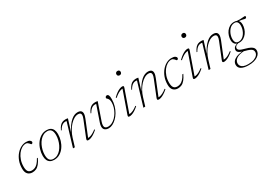

<svg xmlns="http://www.w3.org/2000/svg" viewBox="21 -1768 4310 3072"><g transform="rotate(-30 2176.0 -232.0)"><path d="M283 -443.5Q245.5 -443.5 207.8 -420.8Q170 -398 139.2 -357Q108.5 -316 89.8 -261Q71 -206 71 -142Q71 -77 93 -49.5Q115 -22 158.5 -22Q187.5 -22 214.8 -33.5Q242 -45 268.5 -72.8Q295 -100.5 322.5 -151H340Q311 -89.5 281.8 -54.2Q252.5 -19 220.5 -4.5Q188.5 10 150.5 10Q99.5 10 67 -22.8Q34.5 -55.5 34.5 -125.5Q34.5 -202.5 58.2 -264.8Q82 -327 120.8 -372Q159.5 -417 206 -440.8Q252.5 -464.5 298.5 -464.5Q345 -464.5 366.5 -450Q388 -435.5 388 -416.5Q388 -405 381 -397.5Q374 -390 361.5 -390Q357 -390 350.8 -398.8Q344.5 -407.5 334 -418.5Q324 -429.5 311.8 -436.5Q299.5 -443.5 283 -443.5Z M678.5 -464.5Q721.5 -464.5 750.8 -447.8Q780 -431 794.8 -398.5Q809.5 -366 809.5 -319Q809.5 -259 791.5 -200.5Q773.5 -142 739.8 -94.5Q706 -47 658.8 -18.5Q611.5 10 554 10Q510.5 10 481.2 -7Q452 -24 437.2 -56.5Q422.5 -89 422.5 -135.5Q422.5 -195.5 440.5 -254.2Q458.5 -313 492.5 -360.2Q526.5 -407.5 573.5 -436Q620.5 -464.5 678.5 -464.5ZM552 -10Q592.5 -10 626.5 -28.5Q660.5 -47 688 -78.8Q715.5 -110.5 734.8 -150.8Q754 -191 764.2 -234.5Q774.5 -278 774.5 -320Q774.5 -385.5 750.5 -415Q726.5 -444.5 680 -444.5Q640 -444.5 605.8 -426Q571.5 -407.5 544 -376Q516.5 -344.5 497.2 -304Q478 -263.5 467.8 -220Q457.5 -176.5 457.5 -134.5Q457.5 -69 481.5 -39.5Q505.5 -10 552 -10Z M890 -341 878.5 -344.5Q900 -392 923.2 -417.5Q946.5 -443 973 -452.8Q999.5 -462.5 1029.5 -462.5Q1037.5 -462.5 1045.5 -461.8Q1053.5 -461 1060.8 -459.8Q1068 -458.5 1072.5 -457L999.5 -225H996Q1030.5 -293 1064 -339Q1097.5 -385 1129.8 -412.8Q1162 -440.5 1192.2 -452.5Q1222.5 -464.5 1250.5 -464.5Q1293.5 -464.5 1313 -446.5Q1332.5 -428.5 1332.5 -396.5Q1332.5 -379 1327 -357.5Q1321.5 -336 1311.5 -311.5L1189.5 -10L1178.5 -23.5Q1196.5 -22 1219.5 -25.5Q1242.5 -29 1274 -44.2Q1305.5 -59.5 1348.5 -92.5L1356.5 -81Q1317 -46 1284.8 -26.2Q1252.5 -6.5 1227.8 1.8Q1203 10 1185.5 10Q1164 10 1159.2 0Q1154.5 -10 1164 -33L1280 -321Q1288.5 -342 1292.8 -358.8Q1297 -375.5 1297 -388.5Q1297 -411.5 1283.8 -422.2Q1270.5 -433 1244 -433Q1207 -433 1168.5 -411Q1130 -389 1094 -350Q1058 -311 1029 -260Q1000 -209 982.5 -151L936.5 0H902.5L1032 -429.5Q1028 -431 1021.8 -431.5Q1015.5 -432 1007 -432Q983.5 -432 962.8 -421.2Q942 -410.5 924 -390.2Q906 -370 890 -341Z M1834 -373Q1834 -308.5 1817 -250.8Q1800 -193 1771.8 -145.5Q1743.5 -98 1708 -63.5Q1672.5 -29 1635 -10.2Q1597.5 8.5 1562.5 8.5Q1519.5 8.5 1493 -11.5Q1466.5 -31.5 1466.5 -75Q1466.5 -105 1480.5 -144.5L1579 -429.5Q1575 -431 1568.8 -431.5Q1562.5 -432 1554 -432Q1530.5 -432 1510 -421.2Q1489.5 -410.5 1471.5 -390.2Q1453.5 -370 1437 -341L1426 -344.5Q1442 -380.5 1459 -403.2Q1476 -426 1494.8 -439Q1513.5 -452 1534.2 -457.2Q1555 -462.5 1578.5 -462.5Q1586 -462.5 1594.8 -461.8Q1603.5 -461 1611 -459.8Q1618.5 -458.5 1622.5 -457L1512 -139Q1506 -120.5 1503 -105.5Q1500 -90.5 1500 -78.5Q1500 -47.5 1517.2 -33.2Q1534.5 -19 1565 -19Q1602.5 -19 1637.8 -36.8Q1673 -54.5 1703.5 -85.5Q1734 -116.5 1757.2 -156.2Q1780.5 -196 1793.5 -240.5Q1806.5 -285 1806.5 -329Q1806.5 -358.5 1799.8 -376.2Q1793 -394 1784 -404.5Q1775 -415 1768.2 -420.8Q1761.5 -426.5 1761.5 -431.5Q1761.5 -446.5 1771 -455.5Q1780.5 -464.5 1794 -464.5Q1813.5 -464.5 1823.8 -444.5Q1834 -424.5 1834 -373Z M1924.5 -29.5 2070.5 -444 2083 -431.5Q2064 -433 2040.2 -428Q2016.5 -423 1984.8 -405Q1953 -387 1909.5 -349.5L1900.5 -361Q1941 -401.5 1974.5 -424Q2008 -446.5 2033.8 -455.5Q2059.5 -464.5 2076 -464.5Q2098.5 -464.5 2102 -455.8Q2105.5 -447 2098 -425.5L1951.5 -9.5L1938.5 -23.5Q1956.5 -22 1979.2 -25.2Q2002 -28.5 2033.2 -43.2Q2064.5 -58 2107 -90.5L2115 -79Q2076 -44.5 2044.2 -25Q2012.5 -5.5 1987.8 2.2Q1963 10 1945.5 10Q1924.5 10 1920.5 1.2Q1916.5 -7.5 1924.5 -29.5ZM2095.5 -676.5Q2095.5 -688.5 2100.8 -697.8Q2106 -707 2115.5 -712.2Q2125 -717.5 2137.5 -717.5Q2155.5 -717.5 2165.5 -707.5Q2175.5 -697.5 2175.5 -681Q2175.5 -668.5 2170.5 -659Q2165.5 -649.5 2156 -644.2Q2146.5 -639 2133.5 -639Q2116.5 -639 2106 -649.2Q2095.5 -659.5 2095.5 -676.5Z M2190.5 -341 2179 -344.5Q2200.5 -392 2223.8 -417.5Q2247 -443 2273.5 -452.8Q2300 -462.5 2330 -462.5Q2338 -462.5 2346 -461.8Q2354 -461 2361.2 -459.8Q2368.5 -458.5 2373 -457L2300 -225H2296.5Q2331 -293 2364.5 -339Q2398 -385 2430.2 -412.8Q2462.5 -440.5 2492.8 -452.5Q2523 -464.5 2551 -464.5Q2594 -464.5 2613.5 -446.5Q2633 -428.5 2633 -396.5Q2633 -379 2627.5 -357.5Q2622 -336 2612 -311.5L2490 -10L2479 -23.5Q2497 -22 2520 -25.5Q2543 -29 2574.5 -44.2Q2606 -59.5 2649 -92.5L2657 -81Q2617.5 -46 2585.2 -26.2Q2553 -6.5 2528.2 1.8Q2503.5 10 2486 10Q2464.5 10 2459.8 0Q2455 -10 2464.5 -33L2580.5 -321Q2589 -342 2593.2 -358.8Q2597.5 -375.5 2597.5 -388.5Q2597.5 -411.5 2584.2 -422.2Q2571 -433 2544.5 -433Q2507.5 -433 2469 -411Q2430.5 -389 2394.5 -350Q2358.5 -311 2329.5 -260Q2300.5 -209 2283 -151L2237 0H2203L2332.5 -429.5Q2328.5 -431 2322.2 -431.5Q2316 -432 2307.5 -432Q2284 -432 2263.2 -421.2Q2242.5 -410.5 2224.5 -390.2Q2206.5 -370 2190.5 -341Z M2970.5 -443.5Q2933 -443.5 2895.2 -420.8Q2857.5 -398 2826.8 -357Q2796 -316 2777.2 -261Q2758.5 -206 2758.5 -142Q2758.5 -77 2780.5 -49.5Q2802.5 -22 2846 -22Q2875 -22 2902.2 -33.5Q2929.5 -45 2956 -72.8Q2982.5 -100.5 3010 -151H3027.5Q2998.5 -89.5 2969.2 -54.2Q2940 -19 2908 -4.5Q2876 10 2838 10Q2787 10 2754.5 -22.8Q2722 -55.5 2722 -125.5Q2722 -202.5 2745.8 -264.8Q2769.5 -327 2808.2 -372Q2847 -417 2893.5 -440.8Q2940 -464.5 2986 -464.5Q3032.5 -464.5 3054 -450Q3075.5 -435.5 3075.5 -416.5Q3075.5 -405 3068.5 -397.5Q3061.5 -390 3049 -390Q3044.5 -390 3038.2 -398.8Q3032 -407.5 3021.5 -418.5Q3011.5 -429.5 2999.2 -436.5Q2987 -443.5 2970.5 -443.5Z M3130 -29.5 3276 -444 3288.5 -431.5Q3269.5 -433 3245.8 -428Q3222 -423 3190.2 -405Q3158.5 -387 3115 -349.5L3106 -361Q3146.5 -401.5 3180 -424Q3213.5 -446.5 3239.2 -455.5Q3265 -464.5 3281.5 -464.5Q3304 -464.5 3307.5 -455.8Q3311 -447 3303.5 -425.5L3157 -9.5L3144 -23.5Q3162 -22 3184.8 -25.2Q3207.5 -28.5 3238.8 -43.2Q3270 -58 3312.5 -90.5L3320.5 -79Q3281.5 -44.5 3249.8 -25Q3218 -5.5 3193.2 2.2Q3168.5 10 3151 10Q3130 10 3126 1.2Q3122 -7.5 3130 -29.5ZM3301 -676.5Q3301 -688.5 3306.2 -697.8Q3311.5 -707 3321 -712.2Q3330.5 -717.5 3343 -717.5Q3361 -717.5 3371 -707.5Q3381 -697.5 3381 -681Q3381 -668.5 3376 -659Q3371 -649.5 3361.5 -644.2Q3352 -639 3339 -639Q3322 -639 3311.5 -649.2Q3301 -659.5 3301 -676.5Z M3396 -341 3384.5 -344.5Q3406 -392 3429.2 -417.5Q3452.5 -443 3479 -452.8Q3505.5 -462.5 3535.5 -462.5Q3543.5 -462.5 3551.5 -461.8Q3559.5 -461 3566.8 -459.8Q3574 -458.5 3578.5 -457L3505.5 -225H3502Q3536.5 -293 3570 -339Q3603.5 -385 3635.8 -412.8Q3668 -440.5 3698.2 -452.5Q3728.5 -464.5 3756.5 -464.5Q3799.5 -464.5 3819 -446.5Q3838.5 -428.5 3838.5 -396.5Q3838.5 -379 3833 -357.5Q3827.5 -336 3817.5 -311.5L3695.5 -10L3684.5 -23.5Q3702.5 -22 3725.5 -25.5Q3748.5 -29 3780 -44.2Q3811.5 -59.5 3854.5 -92.5L3862.5 -81Q3823 -46 3790.8 -26.2Q3758.5 -6.5 3733.8 1.8Q3709 10 3691.5 10Q3670 10 3665.2 0Q3660.5 -10 3670 -33L3786 -321Q3794.5 -342 3798.8 -358.8Q3803 -375.5 3803 -388.5Q3803 -411.5 3789.8 -422.2Q3776.5 -433 3750 -433Q3713 -433 3674.5 -411Q3636 -389 3600 -350Q3564 -311 3535 -260Q3506 -209 3488.5 -151L3442.5 0H3408.5L3538 -429.5Q3534 -431 3527.8 -431.5Q3521.5 -432 3513 -432Q3489.5 -432 3468.8 -421.2Q3448 -410.5 3430 -390.2Q3412 -370 3396 -341Z M4328 -417.5Q4320.5 -417.5 4313 -419.5Q4305.5 -421.5 4295.5 -424.2Q4285.5 -427 4271.8 -429.8Q4258 -432.5 4238.5 -434.5Q4219 -436.5 4191.5 -437L4167 -456.5Q4214 -452 4246.2 -452.8Q4278.5 -453.5 4300.5 -456Q4322.5 -458.5 4338 -458.5Q4343.5 -458.5 4347.5 -455Q4351.5 -451.5 4351.5 -444Q4351.5 -438.5 4349.8 -433.8Q4348 -429 4344.8 -425.2Q4341.5 -421.5 4337.5 -419.5Q4333.5 -417.5 4328 -417.5ZM4054.5 -152Q4081.5 -152 4105.5 -164Q4129.5 -176 4148.8 -197Q4168 -218 4181.8 -244.5Q4195.5 -271 4203 -300.2Q4210.5 -329.5 4210.5 -358Q4210.5 -404 4193.5 -425.5Q4176.5 -447 4141.5 -447Q4114 -447 4090 -435Q4066 -423 4047 -402Q4028 -381 4014 -354.5Q4000 -328 3992.5 -298.8Q3985 -269.5 3985 -240.5Q3985 -195 4002 -173.5Q4019 -152 4054.5 -152ZM4142 -464.5Q4177 -464.5 4199.5 -451.8Q4222 -439 4233 -416Q4244 -393 4244 -361Q4244 -321.5 4231.2 -281.2Q4218.5 -241 4193.5 -207.8Q4168.5 -174.5 4133.5 -154.2Q4098.5 -134 4053.5 -134Q4019 -134 3996.2 -146.8Q3973.5 -159.5 3962.5 -182.8Q3951.5 -206 3951.5 -237.5Q3951.5 -277.5 3964.5 -317.8Q3977.5 -358 4002.2 -391Q4027 -424 4062.2 -444.2Q4097.5 -464.5 4142 -464.5ZM4005 254Q3961 254 3927.5 247Q3894 240 3870.8 226.2Q3847.5 212.5 3835.8 192.5Q3824 172.5 3824 147Q3824 113.5 3843.2 85.8Q3862.5 58 3906 38.2Q3949.5 18.5 4023.5 10.5L4051 11.5L4063.5 19Q4009.5 21 3971.2 31.2Q3933 41.5 3908.8 58.2Q3884.5 75 3873 96.2Q3861.5 117.5 3861.5 141.5Q3861.5 170 3877.2 191.2Q3893 212.5 3925 224.2Q3957 236 4006.5 236Q4070.5 236 4113.2 220Q4156 204 4177.5 178.2Q4199 152.5 4199 123Q4199 107.5 4194 94.5Q4189 81.5 4175.5 70.2Q4162 59 4136.2 48.2Q4110.5 37.5 4069.5 27Q4014.5 12.5 3986.5 -1Q3958.5 -14.5 3948.8 -28.8Q3939 -43 3939 -60Q3939 -80 3948.8 -96.8Q3958.5 -113.5 3981 -126Q4003.5 -138.5 4040.5 -145.5L4044.5 -138Q4000.5 -128 3984.5 -112.2Q3968.5 -96.5 3968.5 -78Q3968.5 -65.5 3974.5 -55.8Q3980.5 -46 3994.2 -37Q4008 -28 4032 -19.5Q4056 -11 4092 -1.5Q4146 13 4176.8 29.8Q4207.5 46.5 4220.2 66.2Q4233 86 4233 110.5Q4233 140.5 4217.8 166.5Q4202.5 192.5 4173.2 212.2Q4144 232 4101.5 243Q4059 254 4005 254Z"/></g></svg>

Font: Newsreader ExtraLight
Style: Italic
Weight: 250
Italic angle: -17°
Designer: Hugues Gentile
Foundry: Production Type
Version: Version 1.003